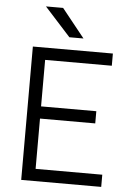

<svg xmlns="http://www.w3.org/2000/svg" viewBox="-60 -959 681 1004"><g transform="rotate(5 280.0 -457.5)"><path d="M90 -700H510V-636H160V-392H450V-328H160V-64H510V0H90ZM140 -915H230L350 -765H276Z"/></g></svg>

Font: PT Root UI
Style: Regular
Weight: 400
Designer: Vitaly Kuzmin
Foundry: ParaType Ltd.
Version: Version 2.001G